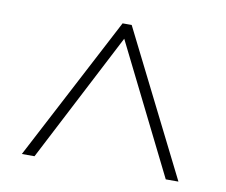

<svg xmlns="http://www.w3.org/2000/svg" viewBox="-57 -788 685 582"><g transform="rotate(10 285.0 -497.5)"><path d="M44 -276 276 -719H304L526 -276H487L289 -674L83 -276Z"/></g></svg>

Font: Noto Sans Lao Looped ExtraLight
Style: Regular
Weight: 200
Designer: Mark Frömberg, Ben Mitchell
Foundry: The Fontpad Ltd
Version: Version 1.002; ttfautohint (v1.8.4.7-5d5b)